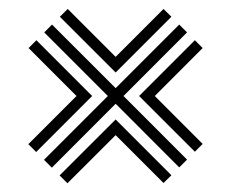

<svg xmlns="http://www.w3.org/2000/svg" viewBox="-20 -577 521 433"><path d="M79.2 -216.6 223.2 -360.5 79.8 -503.9 97.3 -521.6 240.8 -378.2 384.2 -521.6 401.8 -503.9 258.5 -360.5 401.8 -217.1 384.2 -199.5 240.8 -343 96.9 -198.9ZM43.9 -251.9 152.5 -360.5 44.5 -468.6 62.1 -486.3 187.8 -360.5 61.6 -234.2ZM115 -539.2 132.7 -556.8 240.8 -448.8 348.8 -556.8 366.5 -539.2 240.8 -413.5ZM114.4 -181.4 240.8 -307.6 366.5 -181.8 348.8 -164.3 240.8 -272.2 132.1 -163.7ZM293.7 -360.5 419.5 -486.3 437 -468.6 329.1 -360.5 437 -252.5 419.5 -234.8Z"/></svg>

Font: Big Shoulders Inline Thin
Style: Regular
Weight: 100
Designer: Patric King
Foundry: XO Type Co
Version: Version 2.002